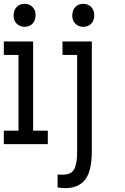

<svg xmlns="http://www.w3.org/2000/svg" viewBox="-20 -756 655 1007"><path d="M0 -70.5H76.9V-467.9H0V-538.5H153.8V-70.5H230.8V0H0ZM51.3 -673.1Q51.3 -702.6 67.3 -719.2Q83.3 -735.9 109 -735.9Q134.6 -735.9 150.6 -719.2Q166.7 -702.6 166.7 -676.9Q166.7 -648.7 150.6 -632.1Q134.6 -615.4 109 -615.4Q83.3 -615.4 67.3 -632.1Q51.3 -648.7 51.3 -673.1ZM461.5 35.9Q461.5 142.3 426.3 186.5Q391 230.8 321.8 230.8Q301.3 230.8 282.1 226.9V159Q292.3 160.3 307.7 160.3Q353.8 160.3 369.2 131.4Q384.6 102.6 384.6 41V-467.9H307.7V-538.5H461.5ZM359 -673.1Q359 -702.6 375 -719.2Q391 -735.9 416.7 -735.9Q442.3 -735.9 458.3 -719.2Q474.4 -702.6 474.4 -676.9Q474.4 -648.7 458.3 -632.1Q442.3 -615.4 416.7 -615.4Q391 -615.4 375 -632.1Q359 -648.7 359 -673.1Z"/></svg>

Font: Slabo 13px
Style: Regular
Weight: 400
Designer: John Hudson
Foundry: Tiro Typeworks Ltd.
Version: Version 1.02 Build 005a